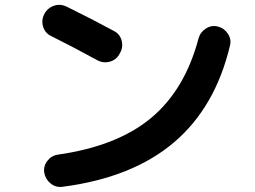

<svg xmlns="http://www.w3.org/2000/svg" viewBox="-20 -748 1040 782"><path d="M189.5 -600.6Q164.1 -612.3 155.8 -638.7Q147.5 -665 160.2 -690.4Q173.8 -715.8 199.7 -724.6Q225.6 -733.4 252 -720.7Q353.5 -670.9 443.4 -622.1Q468.8 -609.4 475.6 -582Q482.4 -554.7 467.8 -530.3Q455.1 -504.9 428.2 -497.1Q401.4 -489.3 376 -502.9Q270.5 -560.5 189.5 -600.6ZM917 -563.5Q857.4 -311.5 688.5 -168Q519.5 -24.4 235.4 12.7Q208 16.6 186.5 -0.5Q165 -17.6 160.2 -44.9Q156.2 -71.3 172.9 -92.8Q189.5 -114.3 215.8 -118.2Q456.1 -152.3 594.2 -266.6Q732.4 -380.9 788.1 -589.8Q794.9 -616.2 817.9 -631.3Q840.8 -646.5 866.7 -640.1Q892.6 -633.8 907.7 -611.3Q922.9 -588.9 917 -563.5Z"/></svg>

Font: Rounded-X Mgen+ 1mn bold
Style: Bold
Weight: 700
Designer: [Source Han Sans]
Ryoko NISHIZUKA  (kana & ideographs); Paul D. Hunt (Latin, Greek & Cyrillic); Wenlong ZHANG  (bopomofo
Version: Version 1.059.20150602